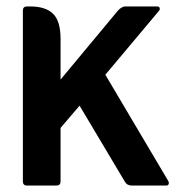

<svg xmlns="http://www.w3.org/2000/svg" viewBox="-20 -576 554 596"><path d="M168 -179V-13Q168 0 155 0H64Q51 0 51 -13V-543Q51 -556 64 -556H74Q121 -556 144.5 -533.5Q168 -511 168 -455V-329L346 -543Q358 -556 369 -556H468Q474 -556 475.5 -551.5Q477 -547 474 -543L307 -344L503 -13Q505 -9 503.5 -4.5Q502 0 496 0H389Q374 0 367 -13L227 -248Z"/></svg>

Font: Zain ExtraBold
Style: Regular
Weight: 800
Designer: Zain,Boutros
Foundry: Mobile Telecommunications Company (Zain), 2024
Version: Version 1.50; ttfautohint (v1.8.4)